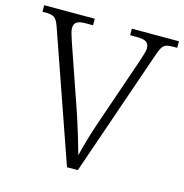

<svg xmlns="http://www.w3.org/2000/svg" viewBox="-106 -812 872 910"><g transform="rotate(15 330.5 -357.0)"><path d="M83 -631Q72 -663 59 -672.5Q46 -682 15 -682H0V-714H248V-682H213Q180 -682 167.5 -672.5Q155 -663 155 -643Q155 -631 161.5 -611Q168 -591 172 -578L284 -254Q302 -199 315.5 -154Q329 -109 340 -69Q350 -110 362.5 -153Q375 -196 395 -254L505 -574Q509 -587 516 -608.5Q523 -630 523 -643Q523 -663 510 -672.5Q497 -682 462 -682H430V-714H661V-682H640Q619 -682 606.5 -677.5Q594 -673 586 -659Q578 -645 569 -618L356 0H303Z"/></g></svg>

Font: Noto Serif Tamil Light
Style: Regular
Weight: 300
Designer: Indian Type Foundry, Tom Grace, and the Monotype Design Team
Foundry: Monotype Imaging Inc.
Version: Version 2.004; ttfautohint (v1.8.4.7-5d5b)